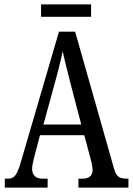

<svg xmlns="http://www.w3.org/2000/svg" viewBox="-20 -859 608 879"><path d="M2 0V-41H15Q30 -41 40 -47Q50 -53 58.5 -70Q67 -87 76 -119L250 -714H324L502 -87Q507 -69 514 -59Q521 -49 532.5 -45Q544 -41 560 -41H568V0H339V-41H357Q381 -41 392.5 -51.5Q404 -62 404 -80Q404 -87 402.5 -96.5Q401 -106 398.5 -117Q396 -128 393 -138L366 -240H163L138 -145Q136 -137 133.5 -126.5Q131 -116 129 -105.5Q127 -95 127 -86Q127 -66 138.5 -53.5Q150 -41 177 -41H198V0ZM179 -289H352L302 -480Q295 -510 288 -536Q281 -562 276 -584Q271 -606 267 -624Q263 -606 258 -584Q253 -562 247 -538.5Q241 -515 234 -490ZM168 -782V-839H397V-782Z"/></svg>

Font: Noto Serif ExtraCondensed
Style: Regular
Weight: 400
Width: 2
Designer: Monotype Design Team
Foundry: Monotype Imaging Inc.
Version: Version 2.013